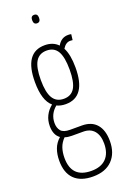

<svg xmlns="http://www.w3.org/2000/svg" viewBox="-176 -771 683 1045"><g transform="rotate(-20 165.5 -248.5)"><path d="M167 -201Q137 -201 115 -212Q73 -177 73 -125Q73 -97 87.5 -79.5Q102 -62 140 -62H208Q264 -62 293.5 -28Q323 6 323 69Q323 139 283.5 179.5Q244 220 172 220Q101 220 64 183.5Q27 147 27 77Q27 39 38 9Q49 -21 75 -44Q58 -56 50.5 -75Q43 -94 43 -118Q43 -151 56.5 -178Q70 -205 95 -225Q49 -264 49 -371Q49 -542 167 -542Q215 -542 244 -512Q266 -551 306 -551Q317 -551 324 -549L320 -516Q316 -517 306 -517Q280 -517 262 -487Q284 -445 284 -371Q284 -201 167 -201ZM167 -232Q210 -232 230 -265.5Q250 -299 250 -371Q250 -444 230 -477.5Q210 -511 167 -511Q124 -511 103.5 -477.5Q83 -444 83 -371Q83 -299 103.5 -265.5Q124 -232 167 -232ZM59 72Q59 188 174 188Q230 188 259.5 157.5Q289 127 289 71Q289 24 267 -2Q245 -28 204 -28H138Q115 -28 98 -34Q77 -13 68 13Q59 39 59 72ZM170 -668Q150 -668 150 -693Q150 -717 170 -717Q190 -717 190 -693Q190 -668 170 -668Z"/></g></svg>

Font: Georama Condensed ExtraLight
Style: Regular
Weight: 200
Width: 3
Designer: Jean-Baptiste Levee
Foundry: Production Type
Version: Version 1.000